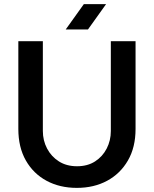

<svg xmlns="http://www.w3.org/2000/svg" viewBox="-20 -900 747 932"><path d="M353 12Q270 12 206 -22.5Q142 -57 105.5 -121Q69 -185 69 -274V-700H188V-264Q188 -218 208.5 -179Q229 -140 266 -116.5Q303 -93 354 -93Q405 -93 441.5 -116.5Q478 -140 498 -179Q518 -218 518 -264V-700H638V-274Q638 -185 601 -121Q564 -57 500 -22.5Q436 12 353 12ZM299 -757 387 -880H495L407 -757Z"/></svg>

Font: MuseoModerno Thin Medium
Style: Regular
Weight: 500
Version: Version 1.003